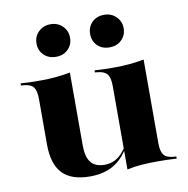

<svg xmlns="http://www.w3.org/2000/svg" viewBox="-75 -713 781 796"><g transform="rotate(-10 315.5 -315.0)"><path d="M233.1 -419.4V-209.7H87.9V-342.7Q87.9 -377.4 76.6 -392.3Q65.3 -407.3 35.5 -409.7L24.2 -410.5V-419.4Q50 -417.7 66.9 -417.3Q83.9 -416.9 106.5 -416.9Q143.5 -416.9 173.4 -419.8Q203.2 -422.6 233.1 -428.2ZM233.1 -209.7V-120.2Q233.1 -72.6 251.6 -49.6Q270.2 -26.6 308.9 -26.6Q343.5 -26.6 369.8 -47.6Q396 -68.5 417.7 -114.5L420.2 -109.7Q391.9 -46.8 348.4 -18.1Q304.8 10.5 241.9 10.5Q162.9 10.5 125.4 -29Q87.9 -68.5 87.9 -150.8V-209.7ZM398.4 0V-209.7H543.5V-76.6Q543.5 -41.9 554.8 -27Q566.1 -12.1 596 -9.7L607.3 -8.9V0Q581.5 -1.6 564.5 -2Q547.6 -2.4 525 -2.4Q488.7 -2.4 458.5 0Q428.2 2.4 398.4 8.9ZM543.5 -419.4V-209.7H398.4V-342.7Q398.4 -377.4 386.7 -392.3Q375 -407.3 346 -409.7L335.5 -410.5V-419.4Q360.5 -417.7 377.4 -417.3Q394.4 -416.9 416.9 -416.9Q453.2 -416.9 483.1 -419.8Q512.9 -422.6 543.5 -428.2ZM413.7 -502.4Q382.3 -502.4 362.9 -521.8Q343.5 -541.1 343.5 -571Q343.5 -600.8 363.3 -620.2Q383.1 -639.5 413.7 -639.5Q444.4 -639.5 464.5 -619.4Q484.7 -599.2 484.7 -571Q484.7 -541.9 464.9 -522.2Q445.2 -502.4 413.7 -502.4ZM188.7 -502.4Q157.3 -502.4 137.5 -521.8Q117.7 -541.1 117.7 -571Q117.7 -600 137.9 -619.8Q158.1 -639.5 188.7 -639.5Q218.5 -639.5 238.7 -619.8Q258.9 -600 258.9 -571Q258.9 -541.1 239.1 -521.8Q219.4 -502.4 188.7 -502.4Z"/></g></svg>

Font: Playfair 144pt SemiExpanded Black
Style: Regular
Weight: 900
Width: 6
Designer: Claus Eggers Sørensen
Foundry: Claus Eggers Sørensen
Version: Version 2.203